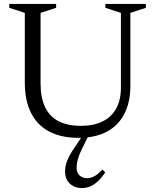

<svg xmlns="http://www.w3.org/2000/svg" viewBox="-20 -690 789 975"><path d="M594 -244.5V-624.5L515 -650.5V-670H721V-650.5L642 -624.5V-254.5Q642 -170.5 611.2 -111.2Q580.5 -52 521.8 -21Q463 10 379 10Q291.5 10 230.5 -21.8Q169.5 -53.5 137.8 -116.2Q106 -179 106 -271.5V-624.5L27 -650.5V-670H265V-650.5L186 -624.5V-267Q186 -194.5 208.8 -146.5Q231.5 -98.5 277 -74.8Q322.5 -51 390.5 -51Q456.5 -51 501.8 -73.8Q547 -96.5 570.5 -139.8Q594 -183 594 -244.5ZM396 66.5Q386 87 380 104Q374 121 371.5 135.2Q369 149.5 369 162Q369 187.5 384.2 201.2Q399.5 215 423 215Q439 215 456.8 206.2Q474.5 197.5 500 171L514.5 185Q495.5 213.5 476.5 231Q457.5 248.5 437.8 256.8Q418 265 395.5 265Q359 265 334.8 242.5Q310.5 220 310.5 180.5Q310.5 164.5 314.2 147.8Q318 131 328 110.2Q338 89.5 356.5 62L414 -23H440.5Z"/></svg>

Font: Newsreader 16pt
Style: Regular
Weight: 400
Designer: Hugues Gentile
Foundry: Production Type
Version: Version 1.003